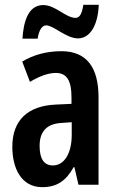

<svg xmlns="http://www.w3.org/2000/svg" viewBox="-20 -765 486 795"><path d="M73 -605H136C141 -641 155 -660 171 -660C202 -660 254 -606 303 -606C350 -606 385 -655 389 -745H325C320 -711 311 -691 293 -691C252 -691 210 -744 159 -744C93 -744 77 -667 73 -605ZM234 -553C173 -553 118 -538 72 -510L104 -426C146 -451 181 -463 212 -463C257 -463 276 -430 276 -362V-335L211 -332C96 -327 31 -268 31 -157C31 -70 67 10 155 10C216 10 254 -17 285 -73H288L305 0H388V-362C388 -487 338 -553 234 -553ZM236 -256 277 -259V-207C277 -128 245 -80 199 -80C163 -80 144 -106 144 -161C144 -221 174 -253 236 -256Z"/></svg>

Font: Noto Sans Armenian ExtraCondensed SemiBold
Style: Regular
Weight: 600
Width: 2
Designer: Monotype Design Team
Foundry: Monotype Imaging Inc.
Version: Version 2.008